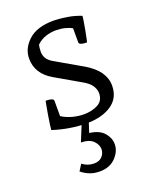

<svg xmlns="http://www.w3.org/2000/svg" viewBox="-133 -544 686 854"><g transform="rotate(-20 210.0 -117.5)"><path d="M207 12Q171 12 130.5 5.5Q90 -1 50 -14Q50 -20 53 -40.5Q56 -61 60 -85.5Q64 -110 67.5 -127.5Q71 -145 71 -145Q75 -145 83.5 -144.5Q92 -144 100 -141Q108 -138 108 -131V-59Q127 -46 155 -38Q183 -30 211 -30Q249 -30 277.5 -45Q306 -60 306 -96Q306 -114 294 -132Q282 -150 253 -166L137 -233Q66 -274 66 -346Q66 -394 106.5 -431Q147 -468 226 -468Q226 -468 245.5 -467Q265 -466 294.5 -461Q324 -456 354 -444Q354 -438 351 -419.5Q348 -401 344 -379Q340 -357 336.5 -341.5Q333 -326 333 -326Q330 -326 321 -326.5Q312 -327 304 -330Q296 -333 296 -340V-406Q283 -414 263 -419Q243 -424 220 -424Q197 -424 173 -416.5Q149 -409 129 -390Q127 -383 126 -373Q125 -363 125 -357Q125 -321 162 -300L287 -228Q372 -178 372 -108Q372 -49 326.5 -18.5Q281 12 207 12ZM191 233Q162 233 140.5 223.5Q119 214 105 202L124 172Q148 191 179 191Q204 191 217.5 176Q231 161 231 142Q231 121 213 102.5Q195 84 155 83L195 -15H227L204 56Q251 62 272.5 87Q294 112 294 141Q294 175 266 204Q238 233 191 233Z"/></g></svg>

Font: Mate
Style: Regular
Weight: 400
Designer: Eduardo Rodriguez Tunni
Foundry: Eduardo Rodriguez Tunni
Version: Version 1.003; ttfautohint (v1.8.4.7-5d5b);gftools[0.9.24]